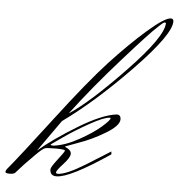

<svg xmlns="http://www.w3.org/2000/svg" viewBox="-113 -734 738 792"><g transform="rotate(5 256.0 -338.0)"><path d="M114 -125Q114 -121 126 -121Q174 -127 230 -158Q286 -189 318.5 -217.5Q351 -246 351 -254Q351 -256 348 -256Q325 -256 266.5 -223.5Q208 -191 161 -158ZM544 -665Q544 -667 538.5 -667Q533 -667 511 -645Q486 -624 374 -498Q262 -372 177 -259Q259 -312 401.5 -460.5Q544 -609 544 -665ZM175 -105Q172 -110 137.5 -110Q103 -110 93 -107.5Q83 -105 52.5 -74.5Q22 -44 11 -32Q0 -20 -8 -11Q-16 -2 -21.5 4Q-27 10 -44.5 10Q-62 10 -62 4Q-62 -2 -57 -8Q-7 -68 117.5 -231.5Q242 -395 320 -479.5Q398 -564 468 -625Q538 -686 563 -686Q574 -686 574 -674Q574 -620 428.5 -469.5Q283 -319 152 -225Q134 -200 101 -153Q68 -106 60 -95Q121 -147 218 -206Q315 -265 375 -272Q392 -272 392 -253Q392 -227 337.5 -194Q283 -161 228 -142L174 -122Q174 -120 177 -119Q200 -109 200 -93.5Q200 -78 173 -49Q146 -20 146 -12Q146 -7 154 -7Q187 -7 267 -56L366 -118L367 -106Q204 4 149 4Q122 4 122 -23Q122 -32 148.5 -66Q175 -100 175 -105Z"/></g></svg>

Font: Herr Von Muellerhoff
Style: Regular
Weight: 400
Version: Version 1.000